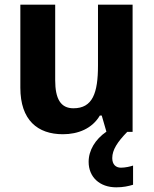

<svg xmlns="http://www.w3.org/2000/svg" viewBox="-20 -564 657 821"><path d="M549 226V144C537 148 516 153 497 153C475 153 460 139 460 112C460 77 482 43 524 0H547V-544H399V-284C399 -166 376 -101 294 -101C239 -101 216 -142 216 -221V-544H67V-189C67 -50 141 10 249 10C314 10 374 -14 407 -70H415L435 -1C387 32 359 79 359 128C359 193 406 237 477 237C507 237 529 232 549 226Z"/></svg>

Font: Noto Sans Display
Style: Bold
Weight: 700
Designer: Monotype Design Team
Foundry: Monotype Imaging Inc.
Version: Version 1.900